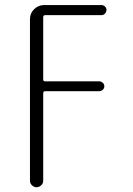

<svg xmlns="http://www.w3.org/2000/svg" viewBox="-20 -540 540 779"><path d="M127.9 219.7Q118.2 219.7 109.9 211.9Q101.6 204.1 101.6 194.3V-462.9Q101.6 -486.3 118.7 -502.9Q135.7 -519.5 159.2 -519.5H391.6Q399.4 -519.5 405.8 -513.7Q412.1 -507.8 412.1 -500Q412.1 -492.2 406.2 -485.4Q400.4 -478.5 391.6 -478.5H163.1Q155.3 -478.5 155.3 -469.7V-217.8Q155.3 -210 163.1 -210H382.8Q390.6 -210 397 -204.1Q403.3 -198.2 403.3 -189.9Q403.3 -181.6 397 -175.8Q390.6 -169.9 382.8 -169.9H163.1Q155.3 -169.9 155.3 -161.1V194.3Q155.3 204.1 147 211.9Q138.7 219.7 127.9 219.7Z"/></svg>

Font: Rounded Mgen+ 1mn light
Style: Regular
Weight: 200
Designer: [Source Han Sans]
Ryoko NISHIZUKA  (kana & ideographs); Paul D. Hunt (Latin, Greek & Cyrillic); Wenlong ZHANG  (bopomofo
Version: Version 1.059.20150602